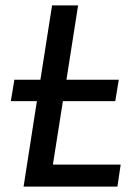

<svg xmlns="http://www.w3.org/2000/svg" viewBox="-20 -688 515 708"><path d="M175 -81H425L413 0H67L116 -315H20L33 -394H129L172 -668H268L225 -394H418L405 -315H212Z"/></svg>

Font: Rambla
Style: Italic
Weight: 400
Italic angle: -12°
Designer: Martin Sommaruga
Foundry: Martin Sommaruga
Version: Version 1.001